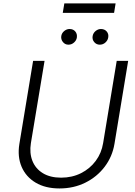

<svg xmlns="http://www.w3.org/2000/svg" viewBox="-20 -1080 784 1113"><path d="M656.6 -727.3H723L643.5 -245.7Q631 -171.5 586.6 -113.1Q542.3 -54.7 474.6 -21.1Q407 12.4 324.9 12.4Q243.3 12.4 186.8 -21.1Q130.3 -54.7 105.3 -113.1Q80.3 -171.5 92.3 -245.7L171.9 -727.3H238.3L159.1 -250.4Q149.9 -192.5 168 -147.2Q186.1 -101.9 228.5 -76Q271 -50.1 334.2 -50.1Q397.7 -50.1 449.4 -76Q501.1 -101.9 534.8 -147.2Q568.5 -192.5 577.8 -250.4ZM558.2 -821Q539.1 -821 526.3 -835.9Q513.5 -850.9 517 -871.1Q520.2 -888.8 534.4 -900.4Q548.7 -911.9 565 -911.9Q586.3 -911.9 598.7 -897.4Q611.2 -882.8 607.2 -861.9Q604.4 -845.5 590.7 -833.3Q577.1 -821 558.2 -821ZM376.4 -821Q357.2 -821 344.8 -836.3Q332.4 -851.6 335.2 -871.1Q338.1 -888.8 352.5 -900.4Q366.8 -911.9 383.2 -911.9Q404.5 -911.9 416.5 -897.5Q428.6 -883.2 425.4 -861.9Q422.9 -845.9 409.1 -833.5Q395.2 -821 376.4 -821ZM650.2 -1060.4 641.3 -1005.3H343.8L353 -1060.4Z"/></svg>

Font: Inter Light  BETA
Style: Italic
Weight: 300
Italic angle: 9.39999°
Designer: Rasmus Andersson
Foundry: rsms
Version: Version 3.011;git-f93a4a705